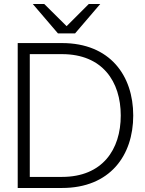

<svg xmlns="http://www.w3.org/2000/svg" viewBox="-20 -934 721 954"><path d="M68 0H288C527 0 642 -162 642 -360C642 -558 527 -720 288 -720H68ZM128 -55V-665H288C489 -665 580 -529 580 -360C580 -191 489 -55 288 -55ZM143 -914 268 -768H353L478 -914H421L311 -804L200 -914Z"/></svg>

Font: Aspekta 250
Style: Regular
Weight: 250
Designer: Ivo Dolenc
Version: Version 2.000